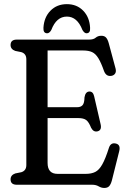

<svg xmlns="http://www.w3.org/2000/svg" viewBox="-20 -891 614 926"><path d="M31 -674Q31 -700 61 -700H409.5Q431 -700 441.5 -709.2Q452 -718.5 469 -718.5Q483.5 -718.5 491.5 -709.8Q499.5 -701 504.5 -682.5L537.5 -560Q541 -545.5 535.5 -536.8Q530 -528 519 -525.5Q493 -520 482 -547.5Q467.5 -589 454.2 -610.5Q441 -632 424 -639.8Q407 -647.5 381 -647.5H209.5V-374H352.5Q369.5 -374 378.2 -383.8Q387 -393.5 387.5 -421.5Q392 -448 409.5 -449.5Q428.5 -451 434 -427L465 -293Q472 -264 452 -258Q431.5 -252 419.5 -274.5Q408.5 -302.5 395.8 -312Q383 -321.5 358 -321.5H209.5V-105.5Q209.5 -52.5 257.5 -52.5H394Q421 -52.5 439.5 -61.8Q458 -71 473.2 -98Q488.5 -125 505.5 -178.5Q514 -204 537.5 -199Q563 -194 555 -162L519.5 -20.5Q514.5 -2 506.5 6.8Q498.5 15.5 483 15.5Q469 15.5 456 7.8Q443 0 424.5 0H61Q31 0 31 -26Q31 -46.5 53.5 -54.5L83 -60.5Q107 -68 107 -95V-605Q107 -632 83 -639.5L53.5 -645.5Q31 -653.5 31 -674ZM302.5 -811Q252 -811 227.5 -746.5Q218.5 -730.5 207.5 -730.5Q188 -730.5 189.5 -757Q192.5 -808 223.5 -839.5Q254.5 -871 302.5 -871Q350.5 -871 381.2 -839.5Q412 -808 414.5 -757Q416.5 -730.5 397 -730.5Q387 -730.5 377.5 -746.5Q352.5 -811 302.5 -811Z"/></svg>

Font: Fraunces 144pt S100
Style: Regular
Weight: 400
Version: Version 1.000; ttfautohint (v1.8.3)